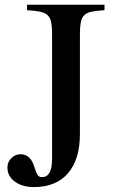

<svg xmlns="http://www.w3.org/2000/svg" viewBox="-20 -758 474 794"><path d="M310.5 -204.1Q310.5 -98.6 261.2 -41.5Q211.9 15.6 120.1 15.6Q72.3 15.6 41.5 -6.8Q10.7 -29.3 10.7 -65.4Q10.7 -87.9 26.9 -104Q43 -120.1 65.4 -120.1Q107.4 -120.1 123 -64.5Q129.9 -43 135.7 -34.2Q141.6 -25.4 153.3 -25.4Q195.3 -25.4 195.3 -99.6V-616.2Q195.3 -646.5 191.9 -665Q188.5 -683.6 177.7 -694.3Q167 -705.1 146.5 -709.5Q126 -713.9 91.8 -715.8V-738.3H412.1V-715.8Q377.9 -713.9 357.9 -709.5Q337.9 -705.1 327.6 -694.3Q317.4 -683.6 314 -665Q310.5 -646.5 310.5 -616.2Z"/></svg>

Font: BabelStone Tibetan
Style: Regular
Weight: 400
Designer: Christopher J. Fynn
Foundry: BabelStone
Version: Version 10.011 October 1, 2023